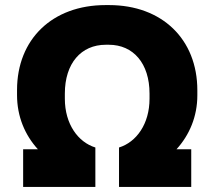

<svg xmlns="http://www.w3.org/2000/svg" viewBox="-20 -735 843 755"><path d="M71 0H355V-148V-155C287 -176 235 -247 235 -347V-367C235 -486 299 -559 396 -559H408C504 -559 568 -486 568 -367V-347C568 -247 516 -176 448 -155V-148V0H732V-148H674C725 -204 756 -277 756 -360V-380C756 -581 617 -715 409 -715H395C186 -715 47 -581 47 -381V-361C47 -277 78 -204 129 -148H71Z"/></svg>

Font: Fixel Display ExtraBold
Style: Italic
Weight: 800
Italic angle: -10°
Designer: AlfaBravo + MacPaw
Foundry: Kyrylo Tkachov, Marchela Mozhyna, Serhii Makarenko, Maria Weinstein, Zakhar Kryvoshyya
Version: Version 1.210;Glyphs 3.2 (3217)